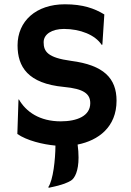

<svg xmlns="http://www.w3.org/2000/svg" viewBox="-20 -682 623 913"><path d="M62.5 -44.9C107.4 -13.7 183.6 4.9 243.7 10.3C243.2 76.2 232.9 174.3 209.5 208L212.4 210.9C281.7 196.8 302.7 185.5 317.4 176.8C335.9 165.5 353.5 130.4 353.5 67.4C353.5 46.4 352.1 28.3 349.1 5.4C448.2 -14.2 534.2 -78.1 534.2 -203.1C534.2 -310.1 473.1 -372.6 317.9 -392.6C206.5 -407.7 187.5 -437 187.5 -481.4C187.5 -519.5 227.1 -544.4 284.2 -544.4C361.3 -544.4 432.6 -516.1 463.4 -468.8L466.8 -469.7L476.1 -613.3C428.7 -642.1 374 -661.6 288.6 -661.6C150.9 -661.6 63.5 -581.1 63.5 -466.3C63.5 -364.7 112.3 -284.7 284.2 -268.6C378.4 -259.8 409.2 -235.8 409.2 -191.4C409.2 -130.4 346.2 -105 268.6 -105C168.5 -105 103.5 -150.4 69.8 -209.5L67.9 -208Z"/></svg>

Font: HammersmithOne
Style: Regular
Weight: 400
Designer: Nicole Fally
Foundry: Nicole Fally
Version: Version 1.003